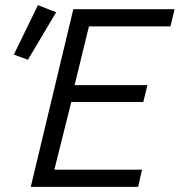

<svg xmlns="http://www.w3.org/2000/svg" viewBox="-20 -729 701 749"><path d="M100 0 266 -693H661L645 -626H327L271 -397H555L539 -331H258L192 -67H534L519 0ZM89 -496 34 -516 128 -709 199 -681Z"/></svg>

Font: Ubuntu Sans
Style: Italic
Weight: 400
Italic angle: -13.5°
Designer: Dalton Maag Ltd
Foundry: Dalton Maag Ltd
Version: Version 1.006